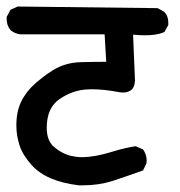

<svg xmlns="http://www.w3.org/2000/svg" viewBox="-25 -591 545 580"><path d="M24.4 -212.9Q24.4 -264.6 47.9 -299.8Q65.4 -328.1 101.6 -355.5Q116.2 -367.2 134.8 -378.9Q172.9 -402.3 220.7 -403.3Q260.7 -404.3 295.9 -404.3L291 -487.3H36.1Q19.5 -489.3 6.8 -500Q-4.9 -513.7 -4.9 -534.2Q-4.9 -536.1 -4.9 -540L6.8 -561.5L28.3 -571.3L451.2 -566.4L470.7 -555.7Q483.4 -543 483.4 -523.4Q483.4 -520.5 483.4 -515.6L471.7 -494.1L468.8 -493.2Q449.2 -484.4 412.1 -484.4Q396.5 -484.4 377 -486.3L382.8 -347.7Q381.8 -330.1 374 -321.3Q363.3 -311.5 346.7 -311.5Q338.9 -311.5 330.1 -313.5Q287.1 -321.3 253.9 -321.3Q242.2 -321.3 230.5 -320.3Q191.4 -316.4 155.3 -292Q116.2 -265.6 116.2 -205.1Q116.2 -168 135.7 -149.4Q161.1 -127 189.5 -120.1Q207 -116.2 221.7 -116.2Q261.7 -116.2 314.5 -132.8Q348.6 -143.6 384.8 -149.4L407.2 -139.6Q418 -124 418 -106.4Q418 -98.6 417 -96.7L407.2 -76.2Q358.4 -58.6 313.5 -43.9Q272.5 -31.2 226.6 -31.2Q216.8 -31.2 212.9 -31.2Q114.3 -43 70.3 -92.8Q43.9 -122.1 34.2 -151.4Q24.4 -180.7 24.4 -212.9Z"/></svg>

Font: JasonHandwriting2
Style: SemiBold
Weight: 600
Version: Version 1.04.7